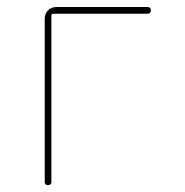

<svg xmlns="http://www.w3.org/2000/svg" viewBox="-20 -540 540 560"><path d="M110.4 -9.8V-485.4Q110.4 -500 120.1 -509.8Q129.9 -519.5 144.5 -519.5H410.2Q419.9 -519.5 419.9 -509.8Q419.9 -500 410.2 -500H134.8Q129.9 -500 129.9 -495.1V-9.8Q129.9 0 120.1 0Q110.4 0 110.4 -9.8Z"/></svg>

Font: Rounded-X Mgen+ 2m thin
Style: Regular
Weight: 100
Designer: [Source Han Sans]
Ryoko NISHIZUKA  (kana & ideographs); Paul D. Hunt (Latin, Greek & Cyrillic); Wenlong ZHANG  (bopomofo
Version: Version 1.059.20150602